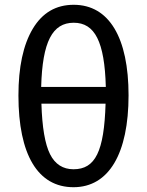

<svg xmlns="http://www.w3.org/2000/svg" viewBox="-20 -770 614 802"><path d="M288 -750C214 -750 157 -717 117 -650C77 -583 57 -490 57 -371C57 -124 138 12 287 12C435 12 517 -129 517 -372C517 -612 436 -750 288 -750ZM288 -675C376 -675 417 -596 422 -407H152C157 -596 199 -675 288 -675ZM287 -63C243 -63 210 -84 189 -126C168 -168 156 -238 153 -337H421C415 -137 378 -63 287 -63Z"/></svg>

Font: Fira Sans
Style: Regular
Weight: 400
Designer: Carrois Corporate & Edenspiekermann AG
Foundry: Carrois Corporate GbR & Edenspiekermann AG
Version: Version 4.203